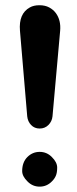

<svg xmlns="http://www.w3.org/2000/svg" viewBox="-20 -693 290 723"><path d="M55.2 -577.1Q49.8 -641.6 92.3 -665Q106.9 -673.3 128.4 -673.3Q149.9 -673.3 165.3 -665Q180.7 -656.7 190.4 -643.6Q210 -616.7 206.5 -577.1L177.7 -254.9Q175.8 -235.8 162.4 -222.4Q148.9 -209 129.4 -209Q109.9 -209 97.2 -222.2Q84.5 -235.4 82.5 -254.9ZM129.4 -121.1Q156.2 -121.1 175.3 -101.6Q195.3 -82 195.3 -62Q195.3 -42 189.9 -30.3Q184.6 -18.6 175.3 -9.8Q156.2 9.8 129.4 9.8Q102.5 9.8 83.5 -9.8Q63.5 -29.3 63.5 -48.8Q63.5 -82 83 -101.6Q102.5 -121.1 129.4 -121.1Z"/></svg>

Font: Supermercado
Style: Regular
Weight: 400
Designer: James Grieshaber
Foundry: James Grieshaber
Version: Version 1.002